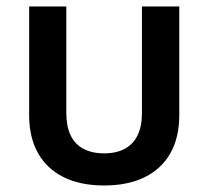

<svg xmlns="http://www.w3.org/2000/svg" viewBox="-20 -566 645 595"><path d="M302.7 8.8Q229.5 8.8 177.5 -16.8Q125.5 -42.5 97.9 -91.3Q70.3 -140.1 70.3 -209.5V-545.9H185.5V-215.8Q185.5 -174.8 198.7 -147Q211.9 -119.1 238.3 -105Q264.6 -90.8 302.7 -90.8Q340.8 -90.8 366.9 -105Q393.1 -119.1 406.5 -147Q419.9 -174.8 419.9 -215.8V-545.9H535.6V-209.5Q535.6 -140.1 508.1 -91.3Q480.5 -42.5 428.2 -16.8Q376 8.8 302.7 8.8Z"/></svg>

Font: Inter
Style: 540
Weight: 540
Designer: Rasmus Andersson
Foundry: rsms
Version: Version 4.001;git-66647c0bb